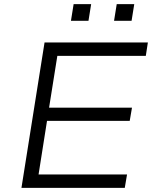

<svg xmlns="http://www.w3.org/2000/svg" viewBox="-20 -911 750 931"><path d="M84 0 196 -705H697L687 -640H258L218 -389H620L609 -325H208L167 -65H596L585 0ZM533 -810 546 -891H631L618 -810ZM324 -810 337 -891H422L409 -810Z"/></svg>

Font: Nunito Sans 7pt SemiExpanded Light
Style: Italic
Weight: 300
Width: 6
Italic angle: -9°
Designer: Vernon Adams
Foundry: Vernon Adams
Version: Version 3.101;gftools[0.9.27]